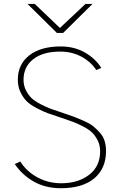

<svg xmlns="http://www.w3.org/2000/svg" viewBox="-20 -947 618 984"><path d="M55.7 -106.4 84 -119.1Q115.2 -69.3 170.9 -38.6Q226.6 -7.8 293.9 -7.8Q380.9 -7.8 437 -51.3Q493.2 -94.7 493.2 -171.9Q493.2 -202.1 481 -226.6Q468.8 -251 452.6 -267.1Q436.5 -283.2 406.2 -298.8Q376 -314.5 353.5 -322.8Q331.1 -331.1 293 -343.8Q251 -357.4 226.6 -366.2Q202.1 -375 168.5 -392.6Q134.8 -410.2 116.7 -428.2Q98.6 -446.3 85 -474.6Q71.3 -502.9 71.3 -538.1Q71.3 -617.2 129.9 -663.1Q188.5 -709 291 -709Q362.3 -709 417 -676.8Q471.7 -644.5 499 -598.6L473.6 -587.9Q445.3 -630.9 397 -656.7Q348.6 -682.6 288.1 -682.6Q200.2 -682.6 150.4 -643.6Q100.6 -604.5 100.6 -538.1Q100.6 -508.8 112.8 -484.4Q125 -460 142.1 -443.8Q159.2 -427.7 189.9 -412.1Q220.7 -396.5 243.7 -388.2Q266.6 -379.9 305.7 -367.2Q340.8 -355.5 360.4 -348.1Q379.9 -340.8 409.7 -327.6Q439.5 -314.5 456.1 -301.3Q472.7 -288.1 490.2 -269Q507.8 -250 515.6 -226.1Q523.4 -202.1 523.4 -172.9Q523.4 -83 462.9 -32.7Q402.3 17.6 292 17.6Q212.9 17.6 152.8 -16.6Q92.8 -50.8 55.7 -106.4ZM121.1 -926.8H158.2L287.1 -803.7L418 -926.8H454.1L303.7 -778.3H271.5Z"/></svg>

Font: Gothic A1 Thin
Style: Regular
Weight: 250
Designer: HanYang I&C Co.,Ltd.
Foundry: HanYang I&C Co.,Ltd.
Version: Version 2.50